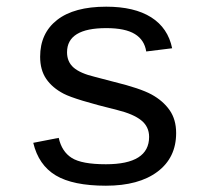

<svg xmlns="http://www.w3.org/2000/svg" viewBox="-20 -557 640 586"><path d="M517.6 -150.9Q517.6 -75.7 460.7 -33Q403.8 9.8 303.2 9.8Q202.6 9.8 150.1 -21.7Q97.7 -53.2 81.5 -121.1L159.2 -136.2Q168.5 -94.2 199 -75Q229.5 -55.7 303.2 -55.7Q435.1 -55.7 435.1 -139.2Q435.1 -170.4 411.1 -189.7Q387.2 -209 337.9 -221.2Q209 -252.9 174.3 -271Q139.6 -289.1 121.1 -316.2Q102.5 -343.3 102.5 -383.8Q102.5 -455.6 154.3 -496.1Q206.1 -536.6 304.2 -536.6Q390.1 -536.6 441.4 -504.2Q492.7 -471.7 505.4 -409.7L426.3 -399.9Q420.9 -435.1 391.6 -453.1Q362.3 -471.2 304.2 -471.2Q184.6 -471.2 184.6 -397.5Q184.6 -368.2 204.8 -350.6Q225.1 -333 270 -322.3L328.1 -307.1Q407.7 -287.6 442.6 -268.6Q477.5 -249.5 497.6 -220.9Q517.6 -192.4 517.6 -150.9Z"/></svg>

Font: Cousine
Style: Regular
Weight: 400
Monospace: yes
Designer: Steve Matteson
Foundry: Ascender Corporation
Version: Version 1.20